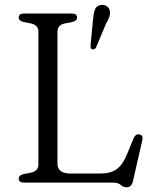

<svg xmlns="http://www.w3.org/2000/svg" viewBox="-20 -756 642 795"><path d="M280 -665 249 -659Q218 -652.5 218 -625V-78Q218 -37.5 272.5 -37.5H395Q438 -37.5 463.2 -55.5Q488.5 -73.5 508 -122L533.5 -184.5Q541.5 -202 556.5 -199.5Q574.5 -197 569 -174.5L530 -4Q524 19.5 504.5 19.5Q491 19.5 479.8 9.8Q468.5 0 450 0H79.5Q57.5 0 57.5 -16.5Q57.5 -30 77 -35L107.5 -41Q139 -47.5 139 -75V-625Q139 -652.5 107.5 -659L77 -665Q57.5 -670 57.5 -683.5Q57.5 -700 79.5 -700H277.5Q299 -700 299 -683.5Q299 -670 280 -665ZM365 -673.5Q367 -699.5 372.5 -715.2Q378 -731 395.5 -735Q409.5 -738 420.2 -731.5Q431 -725 434 -713.5Q437.5 -701 433 -687.5Q428.5 -674 419 -658L377.5 -559Q371 -549 361.5 -552Q356.5 -553.5 355.5 -558.5Q354.5 -563.5 355 -569Z"/></svg>

Font: Fraunces 9pt Soft Light
Style: Regular
Weight: 300
Version: Version 1.000;[0bf87f6ff]